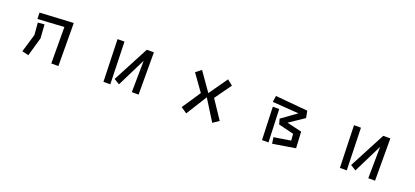

<svg xmlns="http://www.w3.org/2000/svg" viewBox="29 -1393 4942 2289"><g transform="rotate(20 2500.0 -248.5)"><path d="M618 -439 283 -419 281 -499 707 -522 710 23H620ZM315 -227 302 -380 385 -387 397 -214 329 24 246 4Z M1644 -384 1463 -19 1393 -62 1634 -520H1724L1725 16H1639ZM1263 -520H1351L1366 16H1279Z M2500 -232 2335 32 2259 -20 2416 -255 2266 -465 2335 -520 2500 -285 2665 -520 2734 -465 2584 -255 2741 -20 2665 32Z M3409 -57 3622 -91 3616 -175 3421 -223 3403 -290 3592 -426 3258 -450 3270 -529 3680 -492 3697 -404 3508 -277 3697 -232 3708 -25 3421 22ZM3278 -396H3359L3375 22H3293Z M4644 -384 4463 -19 4393 -62 4634 -520H4724L4725 16H4639ZM4263 -520H4351L4366 16H4279Z"/></g></svg>

Font: Moralerspace Krypton JPDOC
Style: Regular
Weight: 400
Version: v0.0.6; ttfautohint (v1.8.4.7-5d5b-dirty) -l 6 -r 45 -G 200 